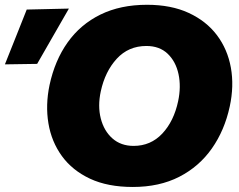

<svg xmlns="http://www.w3.org/2000/svg" viewBox="-111 -748 974 783"><path d="M430.5 14.5Q328.5 14.5 256.2 -19.2Q184 -53 141.5 -111.5Q99 -170 86.5 -244.8Q74 -319.5 91 -401Q112.5 -501.5 164.8 -575Q217 -648.5 298.5 -688.5Q380 -728.5 488.5 -728.5Q587 -728.5 658.8 -695.2Q730.5 -662 773.8 -604.5Q817 -547 830.5 -472.2Q844 -397.5 826 -314Q805 -216.5 753 -142.5Q701 -68.5 620 -27Q539 14.5 430.5 14.5ZM434 -153Q503.5 -153 550.8 -203.2Q598 -253.5 615.5 -335.5Q628 -394.5 617 -445.8Q606 -497 572.8 -528.8Q539.5 -560.5 486 -560.5Q413 -560.5 365.2 -508.5Q317.5 -456.5 300 -375.5Q287 -315.5 300 -264.8Q313 -214 347.5 -183.5Q382 -153 434 -153ZM-91 -485.5Q-68.5 -542 -46.2 -597.8Q-24 -653.5 -2 -709L170 -713Q136.5 -655 104 -598.2Q71.5 -541.5 40.5 -487.5Z"/></svg>

Font: Commissioner ExtraBold
Style: Italic
Weight: 800
Italic angle: -12°
Designer: Kostas Bartsokas
Foundry: Kostas Bartsokas
Version: Version 1.000; ttfautohint (v1.8.3)